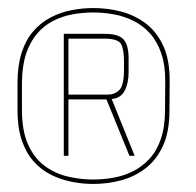

<svg xmlns="http://www.w3.org/2000/svg" viewBox="-20 -751 486 477"><path d="M211.5 -294Q247.5 -294 281 -303Q314.5 -312 341.8 -333Q369 -354 385 -389Q401 -424 401 -476.5L401.5 -548.5Q402 -601 386 -636.2Q370 -671.5 342.8 -692.2Q315.5 -713 281.8 -722Q248 -731 212 -731Q184 -731 156.5 -725.5Q129 -720 105 -707.2Q81 -694.5 62.8 -673.5Q44.5 -652.5 34.2 -621.5Q24 -590.5 23.5 -548.5V-476.5Q23.5 -434.5 33.8 -403.5Q44 -372.5 62.2 -351.5Q80.5 -330.5 104.5 -318Q128.5 -305.5 156 -299.8Q183.5 -294 211.5 -294ZM211.5 -305Q179.5 -305 148 -312.5Q116.5 -320 90.8 -339Q65 -358 49.8 -392Q34.5 -426 34.5 -478.5V-546Q35 -588.5 45.2 -618.5Q55.5 -648.5 72.8 -668.2Q90 -688 112.8 -699.5Q135.5 -711 161 -715.5Q186.5 -720 212 -720Q238 -720 263.5 -715.2Q289 -710.5 312 -699Q335 -687.5 352.8 -667.8Q370.5 -648 380.8 -618Q391 -588 390.5 -546L390 -478.5Q390 -436.5 380 -406.8Q370 -377 352 -357.2Q334 -337.5 311.5 -326Q289 -314.5 263.2 -309.8Q237.5 -305 211.5 -305ZM138.5 -364H150V-504H244.5L301.5 -364H314.5L257.5 -505Q280 -507 289.8 -525.8Q299.5 -544.5 299.5 -571.5V-606Q299.5 -628.5 293.8 -642.2Q288 -656 274.8 -661.5Q261.5 -667 239.5 -667H138.5ZM150 -516V-655H238.5Q273.5 -655 280.8 -641.5Q288 -628 288 -600V-577.5Q288 -539 276.5 -527.5Q265 -516 248 -516Z"/></svg>

Font: Anybody SemiExpanded Thin
Style: Regular
Weight: 250
Width: 6
Version: Version 1.113;gftools[0.9.25]